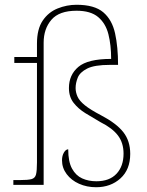

<svg xmlns="http://www.w3.org/2000/svg" viewBox="-20 -775 618 805"><path d="M383 10Q344 10 311.5 -4.5Q279 -19 259.5 -45Q240 -71 240 -103Q240 -122 248 -135.5Q256 -149 266 -149Q266 -97 282 -68Q298 -39 324.5 -27Q351 -15 384 -15Q439 -15 468.5 -46.5Q498 -78 498 -131Q498 -176 474.5 -207Q451 -238 401 -263Q368 -282 338 -300.5Q308 -319 288.5 -344Q269 -369 269 -406Q269 -461 308.5 -494.5Q348 -528 446 -528Q446 -586 434.5 -631.5Q423 -677 391.5 -703.5Q360 -730 301 -730Q228 -730 195.5 -692Q163 -654 163 -596V0H36V-20H64Q97 -20 112 -24Q127 -28 131 -43.5Q135 -59 135 -94V-511H40V-536H135V-592Q135 -653 159 -688.5Q183 -724 221.5 -739.5Q260 -755 301 -755Q376 -755 413 -723.5Q450 -692 462.5 -635Q475 -578 475 -503H441Q376 -503 345.5 -487.5Q315 -472 306 -449.5Q297 -427 297 -406Q297 -388 305 -370Q313 -352 336 -333.5Q359 -315 403 -292Q468 -258 497 -221Q526 -184 526 -130Q526 -64 485 -27Q444 10 383 10Z"/></svg>

Font: Noto Serif Myanmar Thin
Style: Regular
Weight: 100
Designer: Ben Mitchell and the Monotype Design Team
Foundry: Monotype Imaging Inc.
Version: Version 2.106; ttfautohint (v1.8.4.7-5d5b)